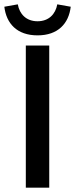

<svg xmlns="http://www.w3.org/2000/svg" viewBox="-34 -865 346 885"><path d="M-14 -834C-5 -757 44 -702 139 -702C234 -702 283 -757 292 -834L230 -845C222 -800 191 -767 139 -767C87 -767 56 -800 48 -845ZM85 -655V0H193V-655Z"/></svg>

Font: Cambridge Sans Medium
Style: Regular
Weight: 500
Version: Version 2.020;PS 002.020;hotconv 1.0.88;makeotf.lib2.5.64775